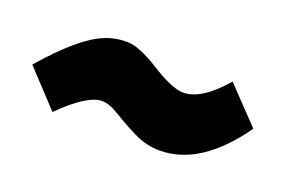

<svg xmlns="http://www.w3.org/2000/svg" viewBox="-45 -545 691 464"><g transform="rotate(20 300.0 -312.5)"><path d="M383 -203Q348 -203 315 -219.5Q282 -236 256.5 -252Q231 -268 212 -268Q174 -268 108 -202L23 -293Q107 -390 163 -412Q189 -423 220 -423Q251 -423 305.5 -388.5Q360 -354 389 -354Q435 -354 492 -420L578 -330Q488 -203 383 -203Z"/></g></svg>

Font: Changa One
Style: Italic
Weight: 400
Italic angle: -12°
Designer: Eduardo Rodriguez Tunni
Foundry: Eduardo Rodriguez Tunni
Version: Version 1.003